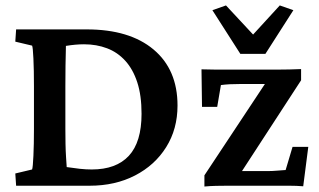

<svg xmlns="http://www.w3.org/2000/svg" viewBox="-20 -681 1168 704"><path d="M39.1 -573.2H297.9Q455.1 -573.2 543 -499.5Q630.9 -425.8 630.9 -293.9Q630.9 -208 589.4 -141.6Q547.9 -75.2 475.1 -37.6Q402.3 0 308.6 0H39.1L36.1 -44.9L97.7 -59.6Q100.6 -67.4 102.5 -109.4Q104.5 -151.4 104.5 -208V-364.3Q104.5 -424.8 102.5 -466.3Q100.6 -507.8 97.7 -513.7L36.1 -528.3ZM221.7 -512.7Q221.7 -504.9 221.2 -487.3Q220.7 -469.7 220.2 -439.9Q219.7 -410.2 219.7 -364.3V-208Q219.7 -181.6 220.2 -154.3Q220.7 -127 222.2 -104.5Q223.6 -82 224.6 -68.4Q250 -64.5 272.9 -62Q295.9 -59.6 316.4 -59.6Q406.2 -59.6 452.6 -109.9Q499 -160.2 499 -263.7Q499 -331.1 483.4 -378.9Q467.8 -426.8 439.5 -458Q411.1 -489.3 372.6 -503.9Q334 -518.6 288.1 -518.6Q272.5 -518.6 255.9 -517.1Q239.3 -515.6 221.7 -512.7ZM843.8 -17.6 839.8 -53.7H961.9Q978.5 -53.7 995.1 -55.2Q1011.7 -56.6 1027.3 -57.6L1052.7 -142.6H1110.4L1091.8 2Q1067.4 0 1040.5 0Q1013.7 0 994.1 0H813.5Q793 0 771.5 0.5Q750 1 729.5 2.9V-38.1L974.6 -408.2L973.6 -373H862.3Q839.8 -373 822.3 -372.1Q804.7 -371.1 790 -369.1L776.4 -289.1H720.7L718.8 -426.8Q744.1 -425.8 770.5 -425.8Q796.9 -425.8 816.4 -425.8H999Q1019.5 -425.8 1041 -426.3Q1062.5 -426.8 1084 -427.7V-386.7ZM1055.7 -643.6 953.1 -483.4H861.3L758.8 -643.6L808.6 -661.1L939.5 -520.5H877L1005.9 -661.1Z"/></svg>

Font: Crimson Pro SemiBold
Style: Regular
Weight: 600
Designer: Jacques Le Bailly
Foundry: Baron von Fonthausen
Version: Version 1.003